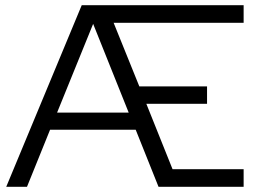

<svg xmlns="http://www.w3.org/2000/svg" viewBox="-20 -720 993 740"><path d="M4 0 295 -700H919V-632H418L517 -387H778V-320H544L645 -68H919V0H591L503 -220H173L84 0ZM200 -286H476L339 -628Z"/></svg>

Font: Red Hat Display Variable
Style: Regular
Weight: 400
Designer: Pentagram, MCKL
Foundry: Pentagram, MCKL
Version: Version 1.021